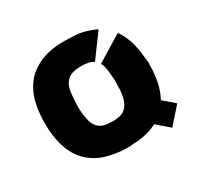

<svg xmlns="http://www.w3.org/2000/svg" viewBox="-161 -897 1152 1125"><g transform="rotate(-30 415.5 -335.0)"><path d="M767.6 -360.4Q767.6 -312.5 761.7 -266.6Q756.8 -219.7 740.2 -174.8Q724.6 -131.8 698.2 -97.7Q671.9 -64.5 634.8 -40Q598.6 -16.6 558.6 -4.9Q517.6 6.8 475.6 9.8Q463.9 9.8 452.1 10.7Q440.4 11.7 428.7 13.7Q421.9 13.7 416 13.7Q409.2 13.7 402.3 13.7Q390.6 13.7 378.9 12.7Q367.2 11.7 355.5 9.8Q327.1 6.8 297.9 0Q268.6 -5.9 240.2 -17.6Q186.5 -41 148.4 -81.1Q110.4 -121.1 89.8 -178.7Q79.1 -209 73.2 -240.2Q67.4 -271.5 64.5 -304.7Q63.5 -328.1 63.5 -351.6Q63.5 -384.8 66.4 -418Q71.3 -474.6 90.8 -529.3Q107.4 -573.2 134.8 -607.4Q161.1 -640.6 200.2 -664.1Q238.3 -687.5 281.2 -699.2Q324.2 -710 368.2 -712.9Q383.8 -712.9 399.4 -712.9Q410.2 -712.9 420.9 -712.9Q447.3 -711.9 474.6 -710.9Q503.9 -709 532.2 -702.1Q561.5 -694.3 589.8 -682.6Q595.7 -680.7 600.6 -677.7Q605.5 -674.8 611.3 -671.9Q573.2 -621.1 498 -517.6Q490.2 -522.5 481.4 -526.4Q472.7 -529.3 463.9 -532.2Q441.4 -536.1 418 -537.1Q394.5 -537.1 371.1 -533.2Q336.9 -527.3 316.4 -505.9Q295.9 -484.4 289.1 -449.2Q285.2 -431.6 284.2 -414.1Q282.2 -396.5 281.2 -377.9Q279.3 -345.7 280.3 -314.5Q282.2 -283.2 289.1 -252Q295.9 -216.8 316.4 -194.3Q336.9 -171.9 371.1 -167Q390.6 -165 409.2 -164.1Q427.7 -163.1 446.3 -166Q482.4 -168.9 503.9 -191.4Q525.4 -212.9 535.2 -250Q541 -275.4 543 -301.8Q543.9 -327.1 543.9 -352.5Q545.9 -352.5 543 -389.6Q541 -426.8 536.1 -451.2Q534.2 -461.9 531.2 -471.7Q527.3 -481.4 522.5 -490.2Q581.1 -525.4 698.2 -597.7Q714.8 -575.2 726.6 -549.8Q738.3 -523.4 747.1 -494.1Q754.9 -461.9 759.8 -427.7Q763.7 -394.5 767.6 -360.4ZM697.3 43Q622.1 -22.5 472.7 -151.4Q504.9 -188.5 569.3 -260.7Q644.5 -196.3 793.9 -66.4Q761.7 -30.3 697.3 43Z"/></g></svg>

Font: Big-Shock
Style: Black
Weight: 400